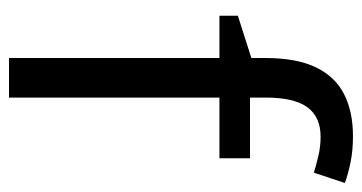

<svg xmlns="http://www.w3.org/2000/svg" viewBox="-209 -596 805 427"><g transform="rotate(90 193.5 -382.5)"><path d="M332 -468H197V0H109V-468H15V-509L109 -539V-570Q109 -639 129.5 -682Q150 -725 189 -745Q228 -765 283 -765Q315 -765 341.5 -759.5Q368 -754 387 -747L364 -678Q348 -683 327 -688Q306 -693 284 -693Q240 -693 218.5 -663.5Q197 -634 197 -571V-536H332Z"/></g></svg>

Font: binaryvertical115
Style: Book
Weight: 400
Designer: Jelle Bosma - Monotype Design Team
Foundry: Monotype Imaging Inc.
Version: Version 2.003